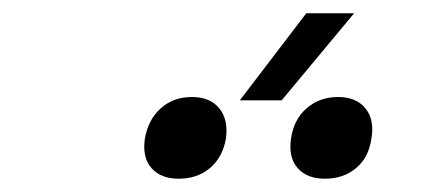

<svg xmlns="http://www.w3.org/2000/svg" viewBox="-20 -920 640 289"><path d="M341 -769 441 -900H513L404 -769ZM469 -651Q442 -651 428 -667Q414 -683 418 -711Q422 -740 441.5 -757Q461 -774 489 -774Q516 -774 530 -757Q544 -740 539 -711Q535 -683 516 -667Q497 -651 469 -651ZM249 -651Q222 -651 208 -667Q194 -683 198 -711Q203 -740 222 -757Q241 -774 269 -774Q296 -774 310 -757Q324 -740 320 -711Q315 -683 296 -667Q277 -651 249 -651Z"/></svg>

Font: JetBrains Mono NL Light
Style: Italic
Weight: 300
Italic angle: -9°
Designer: Philipp Nurullin, Konstantin Bulenkov
Foundry: JetBrains
Version: Version 2.304; ttfautohint (v1.8.4.7-5d5b)